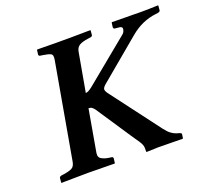

<svg xmlns="http://www.w3.org/2000/svg" viewBox="-113 -789 1016 932"><g transform="rotate(-20 395.0 -323.0)"><path d="M578 -574Q588 -582 590.5 -596.5Q593 -611 574 -612L553 -614Q546 -615 546 -624L549 -646L551 -648Q551 -648 569 -647.5Q587 -647 613 -647Q639 -647 664 -646.5Q689 -646 702 -646Q722 -646 741.5 -646.5Q761 -647 774.5 -647.5Q788 -648 788 -648L790 -646L788 -624Q788 -619 784.5 -617Q781 -615 778 -614L764 -612Q729 -608 695.5 -593.5Q662 -579 630 -552L422 -378Q405 -364 404 -355Q403 -346 414 -331L605 -78Q620 -58 633.5 -48Q647 -38 659 -34L666 -32Q685 -27 685 -22L682 0L678 2Q678 2 664.5 1.5Q651 1 630.5 1Q610 1 589 0.5Q568 0 553 0L494 2L492 0V-21Q492 -35 478 -56Q464 -77 450 -97L331 -276Q325 -284 318.5 -289Q312 -294 301 -294L263 -77Q259 -54 276.5 -45Q294 -36 312 -34L326 -32Q333 -31 333 -23L330 0L328 2Q328 2 312 1.5Q296 1 273 1Q250 1 227.5 0.5Q205 0 191 0Q176 0 153.5 0.5Q131 1 108.5 1Q86 1 70.5 1.5Q55 2 55 2L53 0L55 -23Q56 -28 59 -29.5Q62 -31 65 -32L79 -34Q107 -38 121.5 -45.5Q136 -53 140 -77L227 -570Q232 -596 220 -602Q208 -608 181 -612L167 -614Q160 -616 160 -622L163 -646L165 -647Q165 -647 180.5 -647Q196 -647 218.5 -646.5Q241 -646 263.5 -646Q286 -646 301 -646Q314 -646 336.5 -646Q359 -646 382.5 -646.5Q406 -647 422 -647Q438 -647 438 -647L440 -646L438 -622Q437 -616 428 -614L414 -612Q384 -608 369 -599Q354 -590 350 -570L314 -368Q320 -368 327.5 -371.5Q335 -375 348 -385Z"/></g></svg>

Font: Libertinus Serif SemiBold
Style: Italic
Weight: 600
Italic angle: -11.5°
Designer: Philipp H. Poll, Khaled Hosny
Foundry: Caleb Maclennan
Version: Version 7.051;RELEASE